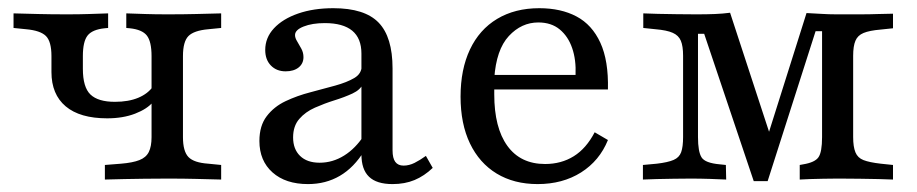

<svg xmlns="http://www.w3.org/2000/svg" viewBox="-20 -447 2282 478"><path d="M246.8 -152.4Q179 -152.4 143.5 -182.3Q108.1 -212.1 108.1 -267.7V-307.3Q108.1 -343.5 94.4 -357.3Q80.6 -371 45.2 -374.2L13.7 -377.4V-413.7Q45.2 -412.9 75.8 -412.1Q106.5 -411.3 147.6 -411.3Q177.4 -411.3 201.2 -412.1Q225 -412.9 249.2 -413.7V-377.4L240.3 -376.6Q209.7 -373.4 198 -358.5Q186.3 -343.5 186.3 -307.3V-275.8Q186.3 -229.8 205.2 -211.7Q224.2 -193.5 266.1 -193.5Q300 -193.5 324.2 -203.6Q348.4 -213.7 361.3 -232.3V-193.5Q346.8 -175.8 316.5 -164.1Q286.3 -152.4 246.8 -152.4ZM396.8 -2.4Q365.3 -2.4 339.1 -2Q312.9 -1.6 289.5 -1.2Q266.1 -0.8 241.1 0V-36.3L281.5 -39.5Q310.5 -41.9 327 -48.4Q343.5 -54.8 350.4 -68.5Q357.3 -82.3 357.3 -105.6V-307.3Q357.3 -343.5 345.6 -358.5Q333.9 -373.4 303.2 -376.6L294.4 -377.4V-413.7Q318.5 -412.9 342.3 -412.1Q366.1 -411.3 396.8 -411.3Q437.1 -411.3 467.7 -412.1Q498.4 -412.9 530.6 -413.7V-377.4L498.4 -374.2Q462.9 -371 449.2 -357.3Q435.5 -343.5 435.5 -307.3V-105.6Q435.5 -70.2 449.2 -56Q462.9 -41.9 498.4 -39.5L530.6 -36.3V0Q498.4 -0.8 467.7 -1.6Q437.1 -2.4 396.8 -2.4Z M879.8 -206.5V-313.7Q879.8 -351.6 856.9 -370.6Q833.9 -389.5 788.7 -389.5Q757.3 -389.5 735.9 -381Q714.5 -372.6 714.5 -359.7Q714.5 -352.4 719.8 -344Q725 -335.5 730.2 -325.8Q735.5 -316.1 735.5 -304.8Q735.5 -288.7 723.4 -279Q711.3 -269.4 691.1 -269.4Q668.5 -269.4 654.4 -283.9Q640.3 -298.4 640.3 -322.6Q640.3 -353.2 662.1 -376.6Q683.9 -400 722.2 -413.3Q760.5 -426.6 809.7 -426.6Q887.9 -426.6 922.6 -390.7Q957.3 -354.8 957.3 -276.6V-206.5ZM746.8 11.3Q691.1 11.3 658.5 -17.7Q625.8 -46.8 625.8 -96Q625.8 -133.9 644 -157.7Q662.1 -181.5 691.1 -195.2Q720.2 -208.9 752.8 -217.3Q785.5 -225.8 814.5 -233.9Q843.5 -241.9 862.1 -252.8Q880.6 -263.7 880.6 -283.9L883.9 -238.7Q877.4 -223.4 857.3 -214.1Q837.1 -204.8 812.5 -197.2Q787.9 -189.5 764.1 -179Q740.3 -168.5 725 -150.8Q709.7 -133.1 709.7 -104.8Q709.7 -75.8 727 -58.9Q744.4 -41.9 775.8 -41.9Q808.1 -41.9 836.7 -59.7Q865.3 -77.4 887.1 -111.3V-71.8Q861.3 -29.8 826.2 -9.3Q791.1 11.3 746.8 11.3ZM957.3 -72.6Q957.3 -53.2 964.1 -44Q971 -34.7 984.7 -34.7Q998.4 -34.7 1012.1 -41.5Q1025.8 -48.4 1040.3 -58.9L1057.3 -29Q1036.3 -8.9 1012.1 1.2Q987.9 11.3 957.3 11.3Q917.7 11.3 898.8 -6.9Q879.8 -25 879.8 -62.9V-206.5H957.3Z M1318.5 11.3Q1259.7 11.3 1216.5 -14.9Q1173.4 -41.1 1150 -89.9Q1126.6 -138.7 1126.6 -206.5Q1126.6 -274.2 1150 -323.8Q1173.4 -373.4 1217.7 -400Q1262.1 -426.6 1322.6 -426.6Q1376.6 -426.6 1415.3 -406Q1454 -385.5 1474.6 -340.7Q1495.2 -296 1493.5 -224.2H1178.2L1177.4 -260.5H1412.9Q1414.5 -298.4 1404.4 -327.4Q1394.4 -356.5 1373.4 -373.8Q1352.4 -391.1 1320.2 -391.1Q1278.2 -391.1 1246.8 -357.3Q1215.3 -323.4 1210.5 -251.6L1211.3 -249.2Q1210.5 -241.1 1210.5 -231.9Q1210.5 -222.6 1210.5 -212.1Q1210.5 -129 1243.1 -83.9Q1275.8 -38.7 1337.1 -38.7Q1377.4 -38.7 1408.5 -58.1Q1439.5 -77.4 1460.5 -117.7L1493.5 -98.4Q1472.6 -46.8 1426.6 -17.7Q1380.6 11.3 1318.5 11.3Z M1717.7 -105.6Q1717.7 -69.4 1726.6 -55.2Q1735.5 -41.1 1771.8 -37.9L1787.1 -36.3L1787.9 0Q1772.6 -0.8 1747.6 -1.6Q1722.6 -2.4 1699.2 -2.4Q1679 -2.4 1656.9 -2Q1634.7 -1.6 1614.5 -1.2Q1594.4 -0.8 1580.6 0V-36.3L1615.3 -39.5Q1642.7 -42.7 1656.9 -48.8Q1671 -54.8 1675.8 -68.1Q1680.6 -81.5 1680.6 -105.6V-308.1Q1680.6 -332.3 1675 -345.6Q1669.4 -358.9 1654.8 -365.3Q1640.3 -371.8 1612.1 -374.2L1581.5 -377.4V-413.7Q1596 -412.9 1617.7 -412.5Q1639.5 -412.1 1664.1 -411.7Q1688.7 -411.3 1712.1 -411.3H1716.1Q1739.5 -411.3 1759.7 -412.1Q1779.8 -412.9 1797.6 -415.3L1905.6 -85.5L1881.5 -77.4L1987.9 -414.5Q2006.5 -413.7 2024.6 -412.5Q2042.7 -411.3 2062.1 -411.3H2072.6Q2096 -411.3 2120.6 -411.3Q2145.2 -411.3 2166.9 -412.1Q2188.7 -412.9 2203.2 -412.9V-376.6L2172.6 -373.4Q2144.4 -371 2129.8 -364.9Q2115.3 -358.9 2109.7 -345.6Q2104 -332.3 2104 -308.1V-105.6Q2104 -81.5 2109.7 -67.7Q2115.3 -54 2129.8 -48.4Q2144.4 -42.7 2172.6 -39.5L2203.2 -36.3V0Q2188.7 -0.8 2166.9 -1.2Q2145.2 -1.6 2120.6 -2Q2096 -2.4 2071.8 -2.4H2065.3H2063.7Q2046.8 -2.4 2029.4 -2Q2012.1 -1.6 1996.8 -1.2Q1981.5 -0.8 1971 0V-36.3L1979.8 -37.9Q2008.9 -42.7 2017.7 -55.6Q2026.6 -68.5 2026.6 -105.6V-369.4H2010.5L1891.1 4H1856.5L1733.1 -362.9H1717.7Z"/></svg>

Font: Playfair 9pt
Style: Regular
Weight: 400
Designer: Claus Eggers Sørensen
Foundry: Claus Eggers Sørensen
Version: Version 2.203